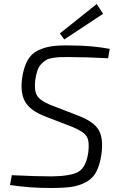

<svg xmlns="http://www.w3.org/2000/svg" viewBox="-20 -928 598 959"><path d="M495 -859 301 -731 279 -761 463 -908ZM344 -293 202 -348Q131 -376 106 -419Q81 -462 90 -535Q98 -591 117 -625.5Q136 -660 169.5 -676Q203 -692 238.5 -697Q274 -702 330 -701Q437 -701 528 -684L520 -637Q409 -643 322 -643Q293 -643 278.5 -642.5Q264 -642 242.5 -638.5Q221 -635 210 -628Q199 -621 186.5 -608.5Q174 -596 167 -576Q160 -556 156 -528Q150 -475 165.5 -450Q181 -425 232 -404L372 -350Q449 -320 473 -278.5Q497 -237 487 -160Q479 -104 461 -70Q443 -36 409 -18Q375 0 336 5.5Q297 11 233 11Q125 11 30 -4L39 -53Q160 -47 238 -47Q333 -48 371.5 -70Q410 -92 421 -167Q428 -223 412.5 -247Q397 -271 344 -293Z"/></svg>

Font: Exo 2.0 Light
Style: Italic
Weight: 300
Italic angle: -8°
Designer: Natanael Gama
Version: Version 1.001;PS 001.001;hotconv 1.0.70;makeotf.lib2.5.58329